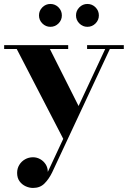

<svg xmlns="http://www.w3.org/2000/svg" viewBox="-20 -688 646 970"><path d="M232 -440.5 385 -136.5 304.5 23 64.5 -440.5H1V-460H324.5V-440.5ZM605.5 -460V-440.5H535L243 184Q226.5 217.5 204.2 239.5Q182 261.5 147 261.5Q128 261.5 109.5 253Q91 244.5 78.8 227.8Q66.5 211 66.5 185.5Q66.5 163 77.5 145Q88.5 127 106.8 116.8Q125 106.5 147 106.5Q166 106.5 183 116Q200 125.5 210.8 142.2Q221.5 159 221.5 180.5L511.5 -440.5H420V-460ZM421.5 -552.5Q398 -552.5 381 -569.5Q364 -586.5 364 -610Q364 -634 381 -651Q398 -668 421.5 -668Q445.5 -668 462.5 -651Q479.5 -634 479.5 -610Q479.5 -586.5 462.5 -569.5Q445.5 -552.5 421.5 -552.5ZM234.5 -552.5Q211 -552.5 194 -569.5Q177 -586.5 177 -610Q177 -634 194 -651Q211 -668 234.5 -668Q258.5 -668 275.5 -651Q292.5 -634 292.5 -610Q292.5 -586.5 275.5 -569.5Q258.5 -552.5 234.5 -552.5Z"/></svg>

Font: Bodoni Moda
Style: Bold
Weight: 700
Designer: Owen Earl
Foundry: indestructible type
Version: Version 2.005